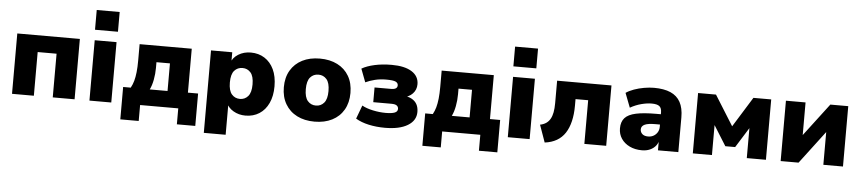

<svg xmlns="http://www.w3.org/2000/svg" viewBox="-49 -1058 6990 1559"><g transform="rotate(5 3446.5 -279.0)"><path d="M60 0V-492H570V0H392V-356H238V0Z M686 -577V-738H873V-577ZM691 0V-492H869V0Z M954 130V-134H1016Q1031 -161 1039.5 -191.5Q1048 -222 1052.5 -263Q1057 -304 1057 -359V-492H1482V-134H1565V130H1415V0H1104V130ZM1171 -133H1316V-358H1206V-311Q1206 -263 1197 -215Q1188 -167 1171 -133Z M1639 180V-492H1812V-403H1803Q1817 -448 1861.5 -475.5Q1906 -503 1963 -503Q2027 -503 2075.5 -472Q2124 -441 2151 -384Q2178 -327 2178 -246Q2178 -167 2151 -109Q2124 -51 2075.5 -20Q2027 11 1963 11Q1908 11 1864 -15Q1820 -41 1805 -83H1817V180ZM1907 -120Q1947 -120 1973 -150Q1999 -180 1999 -246Q1999 -313 1973 -342.5Q1947 -372 1907 -372Q1866 -372 1840 -342.5Q1814 -313 1814 -246Q1814 -180 1840 -150Q1866 -120 1907 -120Z M2526 11Q2444 11 2383 -20Q2322 -51 2288 -109Q2254 -167 2254 -246Q2254 -326 2288 -383.5Q2322 -441 2383 -472Q2444 -503 2526 -503Q2608 -503 2669 -472Q2730 -441 2763.5 -383.5Q2797 -326 2797 -246Q2797 -167 2763.5 -109Q2730 -51 2669 -20Q2608 11 2526 11ZM2526 -120Q2566 -120 2592 -150Q2618 -180 2618 -246Q2618 -313 2592 -342.5Q2566 -372 2526 -372Q2485 -372 2459 -342.5Q2433 -313 2433 -246Q2433 -180 2459 -150Q2485 -120 2526 -120Z M3100 11Q3030 11 2968 -2.5Q2906 -16 2861 -43L2902 -153Q2937 -133 2991 -121.5Q3045 -110 3095 -110Q3145 -110 3169 -119.5Q3193 -129 3193 -151Q3193 -168 3180 -178Q3167 -188 3136 -188H2988V-308H3122Q3149 -308 3161.5 -316.5Q3174 -325 3174 -341Q3174 -361 3154 -370.5Q3134 -380 3077 -380Q3027 -380 2985 -369.5Q2943 -359 2909 -343L2868 -451Q2909 -475 2972 -489Q3035 -503 3112 -503Q3217 -503 3275 -466.5Q3333 -430 3333 -364Q3333 -319 3303 -287.5Q3273 -256 3222 -248V-263Q3265 -260 3294 -244.5Q3323 -229 3337.5 -203Q3352 -177 3352 -140Q3352 -70 3285.5 -29.5Q3219 11 3100 11Z M3416 130V-134H3478Q3493 -161 3501.5 -191.5Q3510 -222 3514.5 -263Q3519 -304 3519 -359V-492H3944V-134H4027V130H3877V0H3566V130ZM3633 -133H3778V-358H3668V-311Q3668 -263 3659 -215Q3650 -167 3633 -133Z M4096 -577V-738H4283V-577ZM4101 0V-492H4279V0Z M4403 17 4353 -124Q4382 -130 4402 -143.5Q4422 -157 4435 -179.5Q4448 -202 4454 -234Q4460 -266 4460 -309V-492H4903V0H4725V-356H4622V-303Q4622 -232 4608.5 -175.5Q4595 -119 4568.5 -78.5Q4542 -38 4500.5 -14Q4459 10 4403 17Z M5195 11Q5138 11 5094.5 -10Q5051 -31 5026.5 -67.5Q5002 -104 5002 -151Q5002 -205 5030 -236Q5058 -267 5120 -280.5Q5182 -294 5285 -294H5340V-210H5285Q5256 -210 5234.5 -207Q5213 -204 5199 -197.5Q5185 -191 5178 -181Q5171 -171 5171 -158Q5171 -135 5187.5 -120Q5204 -105 5235 -105Q5260 -105 5279.5 -116Q5299 -127 5311 -146.5Q5323 -166 5323 -192V-308Q5323 -344 5304.5 -359Q5286 -374 5241 -374Q5203 -374 5157 -362Q5111 -350 5067 -325L5022 -442Q5048 -460 5086.5 -474Q5125 -488 5168.5 -495.5Q5212 -503 5249 -503Q5331 -503 5384.5 -479.5Q5438 -456 5464.5 -407.5Q5491 -359 5491 -283V0H5325V-93H5331Q5326 -61 5308 -38Q5290 -15 5261 -2Q5232 11 5195 11Z M5609 0V-492H5755L5908 -247L6060 -492H6205V0H6049V-286H6075L5947 -81H5867L5739 -286H5765V0Z M6325 0V-492H6485V-189H6457L6687 -492H6833V0H6673V-304H6701L6471 0Z"/></g></svg>

Font: Nunito Sans 12pt Black
Style: Regular
Weight: 900
Designer: Vernon Adams
Foundry: Vernon Adams
Version: Version 3.101;gftools[0.9.27]